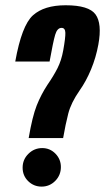

<svg xmlns="http://www.w3.org/2000/svg" viewBox="-20 -700 399 730"><path d="M89 -175Q103 -257 119.5 -298.8Q136 -340.5 161 -378.5Q183.5 -411 198.5 -440.5Q213.5 -470 220.5 -509Q229 -556.5 228.5 -575.2Q228 -594 214 -594Q197.5 -594 189.8 -567.8Q182 -541.5 168.5 -466H38Q62.5 -603 105 -641.5Q147.5 -680 229.5 -680Q318 -680 343.2 -645.2Q368.5 -610.5 354 -531Q345 -481.5 326.2 -436.2Q307.5 -391 282 -355Q250 -309 239.5 -268Q229 -227 220 -175ZM138 9.5Q108.5 9.5 87.2 -11.2Q66 -32 66 -62.5Q66 -93.5 88 -115.2Q110 -137 140.5 -137Q170 -137 190.8 -115.8Q211.5 -94.5 211.5 -65Q211.5 -34 190 -12.2Q168.5 9.5 138 9.5Z"/></svg>

Font: Anybody UltraCondensed Regular
Style: Bold Italic
Weight: 700
Width: 1
Italic angle: -10°
Designer: Tyler Finck
Foundry: Etcetera Type Company
Version: Version 1.010; ttfautohint (v1.8.3) -l 8 -r 50 -G 200 -x 14 